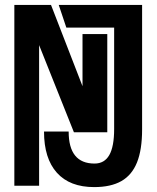

<svg xmlns="http://www.w3.org/2000/svg" viewBox="-20 -745 640 783"><path d="M159.5 -208.5H260Q260 -78 365.5 -78Q406 -78 425.8 -112.8Q445.5 -147.5 445.5 -219V-632.5H250.5L219.5 -725H559.5V-217Q559.5 -134.5 538.8 -82.8Q518 -31 475 -6.5Q432 18 364 18Q264.5 18 212 -40.5Q159.5 -99 159.5 -208.5ZM38.5 -725H188L316.5 -393.5V-606H417.5V-205.5H281.5L139.5 -561V12.5H38.5Z"/></svg>

Font: JuliaMono ExtraBold
Style: Regular
Weight: 800
Monospace: yes
Designer: cormullion
Foundry: corm
Version: Version 0.055; ttfautohint (v1.8.4)